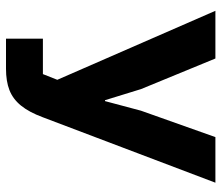

<svg xmlns="http://www.w3.org/2000/svg" viewBox="-69 -669 738 640"><g transform="rotate(90 300.0 -349.0)"><path d="M109 -123H227L246 -171L16 -698H175L277 -450L314 -330H317L349 -450L437 -698H589L371 -123Q354 -77 332 -50Q310 -23 280.5 -11.5Q251 0 209 0H109Z"/></g></svg>

Font: Lilex
Style: Regular
Weight: 400
Monospace: yes
Designer: Mike Abbink, Paul van der Laan, Pieter van Rosmalen, Mikhael Khrustik
Foundry: Mikhael Khrustik
Version: Version 2.510